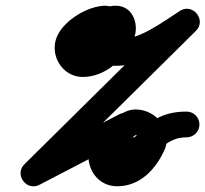

<svg xmlns="http://www.w3.org/2000/svg" viewBox="-20 -606 718 671"><path d="M349 -586C287.6 -586 206 -536.2 180.3 -481C150.3 -416.6 196.3 -337 269 -337C347.9 -337 414.4 -398.9 446.1 -467C468.7 -515.4 446.7 -586 385 -586C333 -586 285.2 -551.4 263.5 -505C223.5 -419.2 313 -376 383.9 -376C488.3 -376 573.4 -438.2 657.3 -492.1C679.9 -506.6 675.5 -533.6 660.6 -552.1C645.8 -570.7 620.5 -580.9 601.4 -562C422.7 -385.3 244 -208.7 65.4 -32C47.2 -14.1 49 9.8 61 26.2C73 42.7 95.1 51.7 117.8 39.9C224.5 -15.6 331.2 -71.1 437.9 -126.6C462.3 -139.3 461.4 -166.5 448.8 -186.5C436.3 -206.4 412.1 -219 390.1 -202.5C354.7 -175.9 319.2 -150.6 299.8 -109C268.1 -40.9 309.2 45 389.3 45C468.7 45 522.6 -12.6 554 -80C586.7 -150.1 526.4 -223.5 453.7 -223.5C403.8 -223.5 357.8 -174 338 -131.5C311.4 -74.6 368.4 -30.7 420.4 -30.7C527.6 -30.7 535.7 -126.1 631.9 -126C656.8 -126 677 -146.1 677 -170.9C677 -195.8 656.9 -216 632.1 -216C588.6 -216.1 546.3 -207.2 511 -180.8C478.6 -156.5 465 -120.7 420.4 -120.7C405.2 -120.7 419.9 -128.8 421.5 -105.2C421.8 -101.3 417.8 -89.9 419.5 -93.5C424.7 -104.5 448.2 -133.5 453.7 -133.5C459.9 -133.5 476.4 -126.4 472.4 -118C456.7 -84.3 431 -45 389.3 -45C376.7 -45 377.8 -63.2 381.4 -71C393.5 -96.9 421.8 -113.8 444.1 -130.5C466.2 -147 466.4 -172.4 455.1 -190.4C443.7 -208.4 420.8 -219.1 396.4 -206.4C289.6 -150.9 182.9 -95.4 76.2 -39.9C53.6 -28.1 57.6 -1.2 71.9 18.3C86.1 37.8 110.5 49.9 128.6 32C307.3 -144.7 486 -321.3 664.6 -498C683.7 -516.9 681.1 -541.6 668 -558C654.8 -574.4 631.3 -582.4 608.7 -567.9C541.2 -524.5 467.4 -466 383.9 -466C374 -466 364 -466.8 354.5 -469.2C351.1 -470.1 347.8 -471.2 344.7 -472.7C343.7 -473.2 341.3 -475.4 341.9 -474.5C343.8 -471.4 344 -464.6 345.1 -467C351.9 -481.6 368 -496 385 -496C391.7 -496 377.6 -497.2 375.4 -498.2C364.8 -503.2 367.9 -512.3 364.5 -505C348.1 -469.8 311.4 -427 269 -427C262.9 -427 259 -436.8 261.9 -443C272.9 -466.6 323.1 -496 349 -496C373.9 -496 394 -516.1 394 -541C394 -565.8 373.9 -586 349 -586Z"/></svg>

Font: FRB American Cursive Guidelines Arrows Black
Style: Bold Italic
Weight: 900
Italic angle: -25°
Version: Version 2.0;Modular Font Editor K font №1